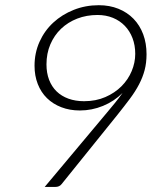

<svg xmlns="http://www.w3.org/2000/svg" viewBox="-20 -736 620 756"><path d="M294.5 -301Q254.5 -301 221.5 -313.8Q188.5 -326.5 165 -349.5Q141.5 -372.5 128.8 -405Q116 -437.5 116 -477Q116 -528 135.8 -571.8Q155.5 -615.5 190 -647.2Q224.5 -679 270.5 -697.2Q316.5 -715.5 369 -715.5Q411.5 -715.5 446.2 -701.5Q481 -687.5 505.8 -662Q530.5 -636.5 543.8 -601Q557 -565.5 557 -522.5Q557 -488.5 549.5 -460Q542 -431.5 527.5 -403.8Q513 -376 491.5 -347.2Q470 -318.5 442.5 -284L222.5 -11Q214 0 198 0H156L401 -292.5Q417 -311.5 432.5 -330.5Q448 -349.5 462.5 -370Q429.5 -337 385.5 -319Q341.5 -301 294.5 -301ZM512.5 -524Q512.5 -557.5 501.8 -585.8Q491 -614 471.5 -634.2Q452 -654.5 424.5 -665.8Q397 -677 364 -677Q321 -677 284.2 -662.8Q247.5 -648.5 220.5 -622.8Q193.5 -597 178.2 -561.2Q163 -525.5 163 -482.5Q163 -449 173.2 -422Q183.5 -395 202.8 -376.2Q222 -357.5 249.5 -347.5Q277 -337.5 311 -337.5Q357.5 -337.5 394.8 -353.8Q432 -370 458.2 -396.2Q484.5 -422.5 498.5 -456Q512.5 -489.5 512.5 -524Z"/></svg>

Font: Lato Light
Style: Italic
Weight: 300
Italic angle: -7°
Designer: Lukasz Dziedzic
Foundry: Lukasz Dziedzic
Version: Version 1.104; Western+Polish opensource